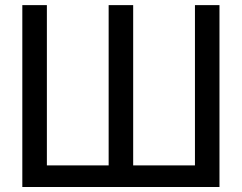

<svg xmlns="http://www.w3.org/2000/svg" viewBox="-20 -748 967 768"><path d="M69.3 -727.5H167.5V-86.4H414.6V-727.5H512.7V-86.4H759.8V-727.5H857.9V0H69.3Z"/></svg>

Font: Inter Cardless Display
Style: Regular
Weight: 400
Designer: Rasmus Andersson
Foundry: rsms
Version: Version 4.001;git-9221beed3